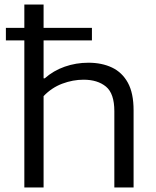

<svg xmlns="http://www.w3.org/2000/svg" viewBox="-20 -828 690 848"><path d="M87.5 0V-649.5H6V-705H87.5V-808H172.5V-705H386V-649.5H172.5V-482H177.5Q216 -516 265.8 -533.5Q315.5 -551 370.5 -551Q429.5 -551 474.5 -529.8Q519.5 -508.5 544.8 -462.5Q570 -416.5 570 -341V0H485V-337Q485 -415 448 -445.5Q411 -476 349 -476Q302 -476 255.2 -458.5Q208.5 -441 172.5 -403.5V0Z"/></svg>

Font: Encode Sans Expanded Expanded
Style: Regular
Weight: 400
Width: 7
Designer: Multiple Designers
Foundry: Impallari Type
Version: Version 3.000; ttfautohint (v1.8.3) -l 8 -r 50 -G 200 -x 14 